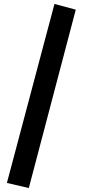

<svg xmlns="http://www.w3.org/2000/svg" viewBox="-20 -731 432 973"><path d="M126 222 15 196 256 -711 364 -682Z"/></svg>

Font: Ysabeau Infant ExtraBold
Style: Regular
Weight: 800
Designer: Christian Thalmann (Catharsis Fonts)
Version: Version 2.001;gftools[0.9.30]; featfreeze: ss01,ss02,lnum